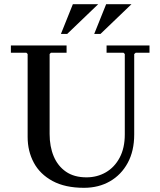

<svg xmlns="http://www.w3.org/2000/svg" viewBox="-20 -887 766 917"><path d="M489 -635V-670H694V-635H628L621 -629V-245Q621 -166 590 -109Q559 -52 505 -21Q451 10 381 10Q291 10 231 -22.5Q171 -55 141.5 -110Q112 -165 112 -233V-629L106 -635H32V-670H298V-635H223L217 -629V-247Q217 -187 236.5 -140.5Q256 -94 295 -67Q334 -40 393 -40Q444 -40 485.5 -64Q527 -88 551.5 -134Q576 -180 576 -245V-629L570 -635ZM449 -867 301 -725H271L328 -867ZM608 -867 460 -725H430L487 -867Z"/></svg>

Font: Brygada 1918 Medium
Style: Regular
Weight: 500
Designer: Mateusz Machalski | Borys Kosmynka | Przemek Hoffer
Foundry: NIEPODLEGLA 2018
Version: Version 3.006